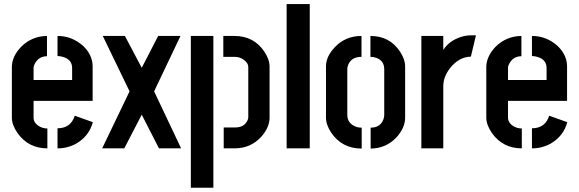

<svg xmlns="http://www.w3.org/2000/svg" viewBox="-20 -714 2787 924"><path d="M37.1 -147.5V-395.5Q39.1 -443.4 81.1 -488.3Q132.8 -540 206.1 -541V-443.4Q168 -443.4 148.4 -409.2Q141.6 -397.5 141.6 -387.7V-329.1H327.1V-386.7Q327.1 -427.7 282.2 -440.4Q269.5 -444.3 256.8 -444.3V-541Q326.2 -541 379.9 -493.2Q424.8 -450.2 425.8 -396.5V-228.5H141.6V-147.5Q141.6 -122.1 169.9 -105.5Q187.5 -95.7 208 -95.7V0Q117.2 0 64.5 -73.2Q37.1 -113.3 37.1 -147.5ZM256.8 0V-96.7Q313.5 -96.7 335 -144.5Q337.9 -151.4 339.8 -157.2L426.8 -126Q409.2 -59.6 347.7 -23.4Q305.7 0 256.8 0Z M471.7 0 603.5 -274.4 474.6 -541H581.1L662.1 -387.7L741.2 -541H848.6L721.7 -274.4L851.6 0H745.1L662.1 -162.1L578.1 0Z M1056.6 0V-100.6H1111.3Q1157.2 -100.6 1171.9 -136.7Q1174.8 -143.6 1174.8 -149.4V-391.6Q1174.8 -411.1 1152.3 -426.8Q1133.8 -440.4 1108.4 -440.4H1054.7V-541H1108.4Q1201.2 -541 1252 -465.8Q1277.3 -427.7 1277.3 -393.6V-147.5Q1277.3 -100.6 1236.3 -54.7Q1186.5 -1 1111.3 0ZM898.4 189.5V-541H1006.8V189.5Z M1359.4 0V-694.3H1470.7V0Z M1548.8 -147.5V-394.5Q1548.8 -442.4 1591.8 -487.3Q1642.6 -541 1719.7 -541V-440.4Q1668.9 -440.4 1654.3 -398.4Q1651.4 -389.6 1651.4 -380.9V-161.1Q1651.4 -124 1685.5 -107.4Q1701.2 -99.6 1720.7 -99.6V1Q1626 1 1574.2 -75.2Q1548.8 -113.3 1548.8 -147.5ZM1763.7 1V-99.6Q1810.5 -99.6 1825.2 -139.6Q1829.1 -150.4 1829.1 -159.2V-380.9Q1829.1 -421.9 1791 -435.5Q1778.3 -440.4 1762.7 -440.4V-541Q1854.5 -541 1904.3 -466.8Q1929.7 -428.7 1929.7 -394.5V-147.5Q1929.7 -99.6 1888.7 -53.7Q1838.9 0 1763.7 1Z M2007.8 0V-541H2113.3V-473.6Q2140.6 -516.6 2195.3 -535.2Q2220.7 -543.9 2245.1 -543.9H2270.5L2246.1 -441.4Q2188.5 -440.4 2145.5 -385.7Q2113.3 -343.8 2113.3 -298.8V0Z M2320.3 -147.5V-395.5Q2322.3 -443.4 2364.3 -488.3Q2416 -540 2489.3 -541V-443.4Q2451.2 -443.4 2431.6 -409.2Q2424.8 -397.5 2424.8 -387.7V-329.1H2610.4V-386.7Q2610.4 -427.7 2565.4 -440.4Q2552.7 -444.3 2540 -444.3V-541Q2609.4 -541 2663.1 -493.2Q2708 -450.2 2709 -396.5V-228.5H2424.8V-147.5Q2424.8 -122.1 2453.1 -105.5Q2470.7 -95.7 2491.2 -95.7V0Q2400.4 0 2347.7 -73.2Q2320.3 -113.3 2320.3 -147.5ZM2540 0V-96.7Q2596.7 -96.7 2618.2 -144.5Q2621.1 -151.4 2623 -157.2L2710 -126Q2692.4 -59.6 2630.9 -23.4Q2588.9 0 2540 0Z"/></svg>

Font: Post No Bills Colombo
Style: Bold
Weight: 700
Designer: Kosala Senevirathne, Siva Puranthara, Lasantha Premarathna, Tharique Azeez
Foundry: Mooniak
Version: Version 1.220 ; ttfautohint (v1.6)